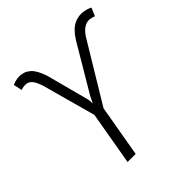

<svg xmlns="http://www.w3.org/2000/svg" viewBox="-192 -860 1001 1001"><g transform="rotate(-45 309.0 -359.0)"><path d="M426.8 -615.7Q458.5 -673.3 490 -696Q521.5 -718.8 561.5 -717.8Q591.8 -715.8 618.2 -702.6L599.1 -657.7Q583.5 -664.1 566.9 -666Q524.9 -668.5 489.7 -614.7L291.5 -286.6L241.7 0H182.1L233.4 -295.9L151.4 -594.2L143.6 -614.7Q125 -662.1 89.4 -662.1Q75.7 -662.1 57.1 -656.2L46.9 -703.1Q73.2 -715.3 99.1 -715.3Q134.3 -715.3 160.2 -692.1Q186 -668.9 203.6 -614.7L267.1 -375L270 -344.7L287.6 -380.9Z"/></g></svg>

Font: RobotoInd Light
Style: Italic
Weight: 300
Italic angle: -12°
Designer: Google
Version: Version 2.001151; 2014